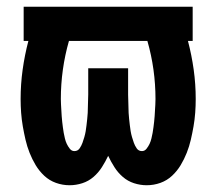

<svg xmlns="http://www.w3.org/2000/svg" viewBox="-20 -540 640 568"><path d="M186 8Q165 8 145.5 1Q126 -6 111 -20Q96 -34 85.5 -51.5Q75 -69 67.5 -88Q60 -107 55.5 -126.5Q51 -146 47.5 -166Q44 -186 42.5 -206.5Q41 -227 41 -247Q41 -291 47 -334Q53 -377 64 -419H50V-520H550V-419H536Q547 -377 553 -334Q559 -291 559 -247Q559 -227 557.5 -206.5Q556 -186 552.5 -166Q549 -146 544.5 -126.5Q540 -107 532.5 -88Q525 -69 514.5 -51.5Q504 -34 489 -20Q474 -6 454.5 1Q435 8 414 8Q395 8 376.5 2Q358 -4 343.5 -16.5Q329 -29 318.5 -45.5Q308 -62 300 -79Q292 -62 281.5 -45.5Q271 -29 256.5 -16.5Q242 -4 223.5 2Q205 8 186 8ZM200 -93Q210 -93 215.5 -101Q221 -109 224 -117.5Q227 -126 229.5 -134.5Q232 -143 233.5 -152Q235 -161 236 -170Q237 -179 238 -188Q239 -197 239.5 -206Q240 -215 240 -224Q240 -233 240.5 -242Q241 -251 241 -260V-338H359V-260Q359 -251 359.5 -242Q360 -233 360 -224Q360 -215 360.5 -206Q361 -197 362 -188Q363 -179 364 -170Q365 -161 366.5 -152Q368 -143 370.5 -134.5Q373 -126 376 -117.5Q379 -109 384.5 -101Q390 -93 400 -93Q408 -93 413.5 -100Q419 -107 422.5 -114.5Q426 -122 428 -130.5Q430 -139 431.5 -147Q433 -155 434 -163.5Q435 -172 436 -180Q437 -188 437.5 -196.5Q438 -205 438.5 -213.5Q439 -222 439.5 -230.5Q440 -239 440 -247Q440 -291 434 -334Q428 -377 416 -419H184Q172 -377 166 -334Q160 -291 160 -247Q160 -239 160.5 -230.5Q161 -222 161.5 -213.5Q162 -205 162.5 -196.5Q163 -188 164 -180Q165 -172 166 -163.5Q167 -155 168.5 -147Q170 -139 172 -130.5Q174 -122 177.5 -114.5Q181 -107 186.5 -100Q192 -93 200 -93Z"/></svg>

Font: R Plex Mono
Style: Bold
Weight: 700
Monospace: yes
Designer: Belleve Invis
Foundry: Belleve Invis
Version: Version 31.8.0